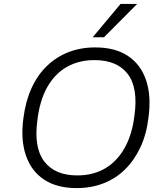

<svg xmlns="http://www.w3.org/2000/svg" viewBox="-20 -956 847 984"><path d="M372 8Q272 8 206 -35.5Q140 -79 112.5 -160Q85 -241 100 -351Q111 -437 141.5 -504Q172 -571 220 -617.5Q268 -664 330.5 -688.5Q393 -713 468 -713Q570 -713 635.5 -669.5Q701 -626 728.5 -545.5Q756 -465 741 -354Q731 -268 699.5 -201Q668 -134 620.5 -87.5Q573 -41 510.5 -16.5Q448 8 372 8ZM376 -57Q457 -57 518 -92.5Q579 -128 618 -196.5Q657 -265 669 -363Q689 -506 634.5 -577Q580 -648 464 -648Q384 -648 322.5 -613Q261 -578 222.5 -510Q184 -442 172 -343Q152 -201 206.5 -129Q261 -57 376 -57ZM455 -765 598 -936H683L513 -765Z"/></svg>

Font: Nunito Sans 7pt Light
Style: Italic
Weight: 300
Italic angle: -9°
Designer: Vernon Adams
Foundry: Vernon Adams
Version: Version 3.101;gftools[0.9.27]